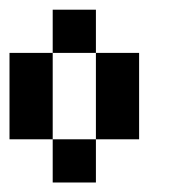

<svg xmlns="http://www.w3.org/2000/svg" viewBox="-20 -384 404 404"><path d="M0 -272.7H90.9V-181.8H0ZM0 -181.8H90.9V-90.9H0ZM90.9 -90.9H181.8V0H90.9ZM181.8 -181.8H272.7V-90.9H181.8ZM181.8 -272.7H272.7V-181.8H181.8ZM90.9 -363.6H181.8V-272.7H90.9Z"/></svg>

Font: Micro 5
Style: Regular
Weight: 400
Designer: Sarah Cadigan-Fried
Version: Version 1.000; ttfautohint (v1.8.4.7-5d5b)